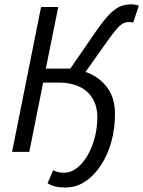

<svg xmlns="http://www.w3.org/2000/svg" viewBox="-20 -688 649 870"><path d="M283.3 -376Q339.8 -376 389.5 -353.2Q439.3 -330.5 470.1 -285.1Q501 -239.7 501 -171Q501 -105.6 484.6 -46.1Q468.2 13.5 437.7 60.3Q407.2 107.1 366.1 134.4Q325 161.8 275.1 161.8Q250.6 161.8 230.3 156.9Q209.9 151.9 195.6 142.3L220.8 83.5Q232.6 89.7 245.2 92.1Q257.8 94.6 271.2 94.6Q301.4 94.6 328.4 73.5Q355.5 52.3 376.4 16.7Q397.3 -18.9 409.1 -63.8Q421 -108.6 421 -155.5Q421 -207.4 399 -242.7Q377 -278 338.6 -295.8Q300.2 -313.7 250.3 -313.7H175.5L112.7 0H34.8L166.1 -656.3H244L187.6 -377.2H298.6L414.9 -546Q449.5 -595.8 475 -622.1Q500.5 -648.3 523.4 -658.3Q546.3 -668.3 573.5 -668.3Q593.2 -668.3 609.2 -662.1L583.2 -585.2Q578.4 -587.2 574.1 -587.6Q569.9 -588 563.8 -588Q550.2 -588 538.2 -582Q526.2 -576.1 510.2 -558.3Q494.2 -540.5 468.9 -505.1L354.5 -343.6Z"/></svg>

Font: Source Sans 3
Style: Italic
Weight: 200
Italic angle: -11°
Designer: Paul D. Hunt
Foundry: Adobe
Version: Version 3.046;hotconv 1.0.118;makeotfexe 2.5.65603